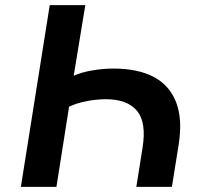

<svg xmlns="http://www.w3.org/2000/svg" viewBox="-20 -725 790 745"><path d="M61 0 173 -705H311L266 -431Q294 -444 336.5 -451.5Q379 -459 419 -459Q515 -459 576.5 -426.5Q638 -394 663.5 -328Q689 -262 673 -162L647 0H509L533 -151Q549 -250 511.5 -295Q474 -340 391 -340Q357 -340 318.5 -333Q280 -326 248 -311L199 0Z"/></svg>

Font: Nunito Sans 6pt
Style: Bold Italic
Weight: 700
Italic angle: -9°
Version: Version 3.101;gftools[0.9.27]